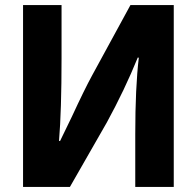

<svg xmlns="http://www.w3.org/2000/svg" viewBox="-20 -710 775 758"><path d="M223 -480Q223 -273 213 -154L217 -153L264 -250Q313 -356 343 -411L495 -690H666V28H514V-180Q514 -365 528 -482L524 -483Q472 -355 402 -227L256 28H71V-690H223Z"/></svg>

Font: BM Euljiro oraeorae
Style: Regular
Weight: 400
Designer: Bongjin Kim; Bomjun Kim; Myungsoo Han; Hyesun Chae; Mikyoung Jeong; Wujin Sim; Minjae Kang; Suwha Jang;
Foundry: Sandoll Inc.
Version: Version 1.000;hotconv 1.0.109;makeexe 2.5.65596